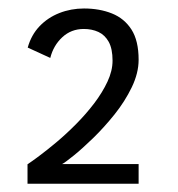

<svg xmlns="http://www.w3.org/2000/svg" viewBox="-20 -724 430 464"><path d="M46.5 -280V-327Q56.5 -333.5 75.2 -347.5Q94 -361.5 117.5 -381.2Q141 -401 164.5 -424.8Q188 -448.5 207.8 -474.5Q227.5 -500.5 239.8 -526.8Q252 -553 252 -577.5Q252 -606 242.8 -622.8Q233.5 -639.5 217.8 -646.8Q202 -654 182.5 -654Q152 -654 130.5 -634Q109 -614 101.5 -584L47 -609Q55.5 -639.5 75.5 -660.5Q95.5 -681.5 123.5 -692.5Q151.5 -703.5 183 -703.5Q220.5 -703.5 250.5 -691.5Q280.5 -679.5 297.8 -652.5Q315 -625.5 315 -579.5Q315 -547.5 298.5 -513.2Q282 -479 256.8 -447.5Q231.5 -416 205 -390.2Q178.5 -364.5 157.8 -347.8Q137 -331 130 -327.5H315V-280Z"/></svg>

Font: Trispace Thin Light
Style: Regular
Weight: 300
Version: Version 1.210